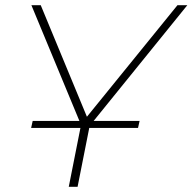

<svg xmlns="http://www.w3.org/2000/svg" viewBox="-20 -720 742 740"><path d="M245 0 290 -227H100L106 -254H286L101 -700H137L315 -270L664 -700H702L341 -254H518L512 -227H324L279 0Z"/></svg>

Font: Montserrat ExtraLight
Style: Italic
Weight: 200
Italic angle: -11.3°
Designer: Julieta Ulanovsky
Foundry: Julieta Ulanovsky
Version: Version 9.000; ttfautohint (v1.8.4.7-5d5b)